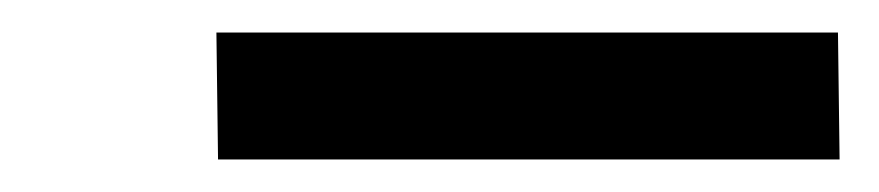

<svg xmlns="http://www.w3.org/2000/svg" viewBox="-20 -729 540 118"><path d="M496 -631H114L113 -709H495Z"/></svg>

Font: Iosevka
Style: Bold Italic
Weight: 700
Italic angle: -9°
Monospace: yes
Designer: Belleve Invis
Foundry: Belleve Invis
Version: Version 32.5.0; ttfautohint (v1.8.4)